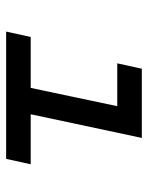

<svg xmlns="http://www.w3.org/2000/svg" viewBox="52 -534 482 626"><g transform="rotate(90 293.0 -221.0)"><path d="M204.1 -442.4H429.7L352.5 -80.1H515.6L498 0H83L100.6 -80.1H266.6L326.2 -362.3H186.5Z"/></g></svg>

Font: Thabit-Bold-Oblique
Style: Bold Oblique
Weight: 700
Designer: Regenerated by Nadim Shaikli
Foundry: MAK Alagha
Version: 0.01